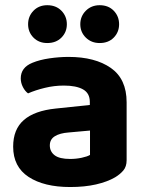

<svg xmlns="http://www.w3.org/2000/svg" viewBox="-20 -718 573 753"><path d="M255.2 15.5Q152.8 15.5 92.2 -24.1Q31.6 -63.8 31.6 -142.9Q31.6 -211 73.6 -247.4Q115.6 -283.8 198.6 -292.3L332.3 -306.3V-318.3Q332.3 -352.4 305.7 -367.4Q279.1 -382.4 230.4 -382.4Q192.4 -382.4 155.7 -373.4Q119 -364.5 90 -351.8Q78.2 -360.3 69.8 -376.6Q61.4 -393 61.4 -410.6Q61.4 -453.3 107.1 -471.8Q135.6 -483.6 174.1 -489.2Q212.7 -494.8 248.9 -494.8Q352.6 -494.8 414.6 -451.6Q476.6 -408.4 476.6 -316.8V-89.7Q476.6 -64.6 463.6 -49.3Q450.5 -34 431.2 -22.5Q401.2 -5 356.6 5.3Q312 15.5 255.2 15.5ZM255.2 -94.6Q278.2 -94.6 300.4 -99.3Q322.6 -104 333 -110.4V-206L248.6 -198.4Q214.8 -195.9 195.1 -183.7Q175.4 -171.6 175.4 -147.7Q175.4 -123.6 194.3 -109.1Q213.2 -94.6 255.2 -94.6ZM242.2 -623Q242.2 -591.9 220.9 -570.5Q199.7 -549.2 165.3 -549.2Q132.4 -549.2 111.3 -570.5Q90.2 -591.9 90.2 -623Q90.2 -654.1 111.3 -675.9Q132.4 -697.6 165.3 -697.6Q199.7 -697.6 220.9 -675.9Q242.2 -654.1 242.2 -623ZM447.1 -623Q447.1 -591.9 426.1 -570.5Q405.2 -549.2 370.9 -549.2Q338.3 -549.2 316.6 -570.5Q294.9 -591.9 294.9 -623Q294.9 -654.1 316.6 -675.9Q338.3 -697.6 370.9 -697.6Q405.2 -697.6 426.1 -675.9Q447.1 -654.1 447.1 -623Z"/></svg>

Font: Baloo Paaji 2
Style: Regular
Weight: 400
Designer: Shuchita Grover, Noopur Datye and Ek Type
Foundry: Ek Type
Version: Version 1.700